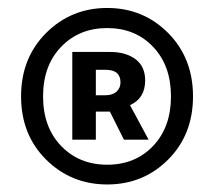

<svg xmlns="http://www.w3.org/2000/svg" viewBox="-20 -831 552 494"><path d="M412.6 -420.4Q348.6 -356.4 255.9 -356.4Q163.1 -356.4 98.6 -420.4Q34.2 -484.4 34.2 -583Q34.2 -681.6 98.6 -746.1Q163.1 -810.5 255.9 -810.5Q348.6 -810.5 412.6 -746.1Q476.6 -681.6 476.6 -583Q476.6 -484.4 412.6 -420.4ZM137.2 -455.6Q183.6 -407.2 255.9 -407.2Q328.1 -407.2 374 -455.6Q419.9 -503.9 419.9 -583Q419.9 -662.1 374 -710.4Q328.1 -758.8 255.9 -758.8Q183.6 -758.8 137.2 -710.4Q90.8 -662.1 90.8 -583Q90.8 -503.9 137.2 -455.6ZM166 -471.7V-697.3H263.7Q303.7 -697.3 328.6 -678.7Q353.5 -660.2 353.5 -624Q353.5 -578.1 314.5 -560.5L362.3 -471.7H298.8L262.7 -543.9H226.6V-471.7ZM226.6 -585.9H251Q269.5 -585.9 279.8 -595.2Q290 -604.5 290 -619.1Q290 -651.4 252 -651.4H226.6Z"/></svg>

Font: Gen Shin Gothic Bold
Style: Bold
Weight: 700
Designer: [Source Han Sans]
Ryoko NISHIZUKA  (kana & ideographs); Paul D. Hunt (Latin, Greek & Cyrillic); Wenlong ZHANG  (bopomofo
Version: Version 1.002.20150607